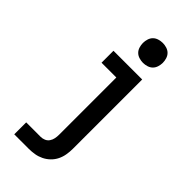

<svg xmlns="http://www.w3.org/2000/svg" viewBox="-296 -814 1092 1092"><g transform="rotate(45 250.0 -267.5)"><path d="M191 215H75V119H191Q206 119 220 113Q234 107 242.5 94.5Q251 82 254 67Q257 52 257 37V-424H138V-520H369V37Q369 61 365 85Q361 109 350.5 130.5Q340 152 322.5 169Q305 186 283.5 196.5Q262 207 238.5 211Q215 215 191 215ZM305 -590Q289 -590 273 -595Q257 -600 246 -611Q235 -622 230 -638Q225 -654 225 -670Q225 -686 230 -702Q235 -718 246 -729Q257 -740 273 -745Q289 -750 305 -750Q321 -750 337 -745Q353 -740 364 -729Q375 -718 380 -702Q385 -686 385 -670Q385 -654 380 -638Q375 -622 364 -611Q353 -600 337 -595Q321 -590 305 -590Z"/></g></svg>

Font: Moesevka
Style: Bold
Weight: 700
Monospace: yes
Designer: Belleve Invis
Foundry: Belleve Invis
Version: Version 32.5.0; ttfautohint (v1.8.4)